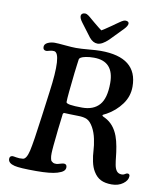

<svg xmlns="http://www.w3.org/2000/svg" viewBox="-96 -971 901 1058"><g transform="rotate(10 354.5 -442.0)"><path d="M450.7 -851.6Q459.5 -857.9 470.9 -866Q482.4 -874 488 -877.9Q493.7 -881.8 500.2 -886Q506.8 -890.1 511.5 -891.6Q516.1 -893.1 520 -893.1Q529.8 -893.1 534.9 -888.9Q540 -884.8 539.1 -877.9Q537.6 -865.2 521 -847.7L449.7 -774.4Q415 -741.2 389.2 -741.2Q364.3 -741.2 343.3 -766.6L288.1 -839.8Q270 -863.3 272 -877.9Q272.9 -884.8 278.8 -888.9Q284.7 -893.1 294.4 -893.1Q298.3 -893.1 302.5 -891.6Q306.6 -890.1 312.5 -886Q318.4 -881.8 323 -877.9Q327.6 -874 337.2 -865.7Q346.7 -857.4 354 -851.6Q388.7 -822.8 397.9 -816.9Q407.7 -821.8 450.7 -851.6ZM267.6 -317.4 257.8 -236.3Q256.3 -221.7 254.4 -202.4Q252.4 -183.1 251.2 -171.9Q250 -160.6 248.5 -145.8Q247.1 -130.9 246.6 -122.3Q246.1 -113.8 245.6 -103.5Q245.1 -93.3 245.8 -87.2Q246.6 -81.1 247.6 -74.7Q248.5 -68.4 250.2 -64.5Q252 -60.5 254.9 -58.1Q262.2 -50.8 272.5 -49.6Q282.7 -48.3 291 -50.8Q299.3 -53.2 309.3 -55.9Q319.3 -58.6 324.7 -58.1Q339.4 -56.6 339.4 -40Q339.4 -27.3 329.3 -18.6Q319.3 -9.8 296.4 -2.9Q258.8 8.8 178.7 8.8Q85.4 8.8 57.1 1.5Q20.5 -7.3 20.5 -31.7Q20.5 -47.4 35.6 -49.3Q40.5 -49.8 57.9 -46.4Q75.2 -43 95.7 -45.4Q115.2 -48.3 126.5 -96.4Q137.7 -144.5 157.7 -296.9L175.8 -432.6Q206.5 -654.3 161.6 -659.2Q149.4 -660.6 135.7 -656.5Q122.1 -652.3 117.2 -652.8Q100.1 -654.3 100.1 -671.9Q100.1 -688 117.9 -696.5Q135.7 -705.1 157.2 -705.1Q174.3 -705.1 214.8 -701.2Q255.4 -697.3 277.3 -697.3Q305.7 -697.3 348.1 -701.2Q390.6 -705.1 414.1 -705.1Q621.1 -705.1 621.1 -541Q621.1 -486.3 588.6 -442.1Q556.2 -397.9 506.8 -370.1Q503.9 -368.7 497.8 -365.7Q491.7 -362.8 488.5 -360.8Q485.4 -358.9 485.4 -356.9Q485.4 -355.5 486.3 -354.2Q487.3 -353 489.3 -351.8Q491.2 -350.6 493.2 -349.6Q495.1 -348.6 498 -347.4Q501 -346.2 502.4 -345.2Q552.7 -319.8 575.7 -257.8Q585 -232.4 590.6 -200.7Q596.2 -168.9 598.4 -145.3Q600.6 -121.6 604.5 -100.3Q608.4 -79.1 617.4 -67.4Q626.5 -55.7 642.6 -54.7Q654.8 -53.7 663.6 -59.8Q672.4 -65.9 678.7 -65.4Q689.9 -64 689.9 -52.7Q689.9 -28.8 664.1 -9.8Q638.2 9.3 600.6 9.3Q564 9.3 539.8 -2.7Q515.6 -14.6 498.5 -43Q484.9 -64.9 478.3 -96.9Q471.7 -128.9 470.5 -157Q469.2 -185.1 461.9 -220.5Q454.6 -255.9 439.5 -283.2Q422.4 -313.5 403.3 -322Q384.3 -330.6 354 -330.6Q335 -330.6 305.9 -331.8Q276.9 -333 275.9 -333Q267.6 -332 267.6 -317.4ZM367.7 -379.4Q430.7 -379.4 463.6 -416.7Q496.6 -454.1 496.6 -539.1Q496.6 -661.6 384.3 -661.6Q358.4 -661.6 339.4 -657.7Q320.3 -653.8 312.3 -648.9Q304.2 -644 303.2 -638.7Q302.7 -634.8 299.1 -608.2Q295.4 -581.5 293 -559.6L281.7 -452.1Q277.8 -412.1 277.8 -394.5Q278.3 -379.4 367.7 -379.4Z"/></g></svg>

Font: Cooper* Medium
Style: Italic
Weight: 500
Italic angle: -7°
Designer: Owen Earl
Foundry: indestructible type*
Version: Version 0.001